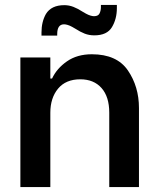

<svg xmlns="http://www.w3.org/2000/svg" viewBox="-20 -762 645 782"><path d="M63 -528H185V-442H192Q211 -483 252.5 -512Q294 -541 354 -541Q456 -541 501 -475Q546 -409 546 -322V0H425V-303Q425 -368 393.5 -403.5Q362 -439 307 -439Q248 -439 216.5 -401Q185 -363 185 -303V0H63ZM167 -705Q189 -741 242 -741Q261 -741 279 -734Q297 -727 317 -714Q320 -712 330 -706.5Q340 -701 348.5 -698.5Q357 -696 363 -696Q380 -696 385.5 -707.5Q391 -719 391 -733Q391 -737 391 -742H456Q456 -736 456 -729Q456 -685 436 -651.5Q416 -618 364 -618Q343 -618 325 -625Q307 -632 287 -645Q284 -647 274 -652.5Q264 -658 255.5 -660.5Q247 -663 241 -663Q213 -663 213 -623Q213 -620 213 -617H149Q149 -623 149 -630Q149 -673 167 -705Z"/></svg>

Font: Lopes Sans SemiBold
Style: Regular
Weight: 600
Designer: Gabriel Lam, Diego Maldonado
Foundry: TypeRant, Foresti Design
Version: Version 4.000